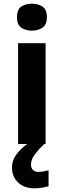

<svg xmlns="http://www.w3.org/2000/svg" viewBox="-20 -780 345 1040"><path d="M153 -760Q186 -760 210 -744.5Q234 -729 234 -687Q234 -646 210 -630Q186 -614 153 -614Q119 -614 95.5 -630Q72 -646 72 -687Q72 -729 95.5 -744.5Q119 -760 153 -760ZM227 -546V0H78V-546ZM148 111Q148 131 159 141Q170 151 187 151Q203 151 218 148Q233 145 243 142V229Q227 233 209 236.5Q191 240 167 240Q111 240 78 208.5Q45 177 45 128Q45 84 77 46Q109 8 155 -17L220 0Q186 32 167 58.5Q148 85 148 111Z"/></svg>

Font: Noto Sans Telugu
Style: Bold
Weight: 700
Designer: Jelle Bosma - Monotype Design Team
Foundry: Monotype Imaging Inc.
Version: Version 2.005; ttfautohint (v1.8.4.7-5d5b)